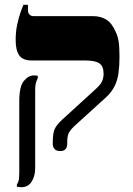

<svg xmlns="http://www.w3.org/2000/svg" viewBox="-20 -617 551 797"><path d="M230 10Q214 10 206.5 1.5Q199 -7 199 -20V-25Q199 -66 208 -83.5Q217 -101 240 -122L378 -248Q399 -267 404.5 -281.5Q410 -296 410 -310Q410 -342 392.5 -354Q375 -366 332 -366H111Q75 -366 60 -387Q45 -408 45 -451Q45 -485 51.5 -515.5Q58 -546 66 -568Q74 -590 77 -597H96V-575Q96 -563 102.5 -556.5Q109 -550 119 -550H366Q398 -550 421.5 -535.5Q445 -521 461 -483Q469 -467 472.5 -444.5Q476 -422 476 -381Q476 -345 472 -314.5Q468 -284 455.5 -259Q443 -234 419 -212L288 -93Q275 -81 267 -68Q259 -55 259 -25V-19Q259 -7 252.5 1.5Q246 10 230 10ZM70 160Q58 160 50 158V150Q52 146 56 137Q60 128 60 101V-197Q60 -258 79 -281Q98 -304 121 -304Q129 -304 137 -302V-294Q135 -290 130.5 -277.5Q126 -265 126 -241V81Q126 115 111 137.5Q96 160 70 160Z"/></svg>

Font: Frank Ruhl Libre Black
Style: Regular
Weight: 900
Designer: Yanek Iontef
Foundry: Fontef
Version: Version 6.004